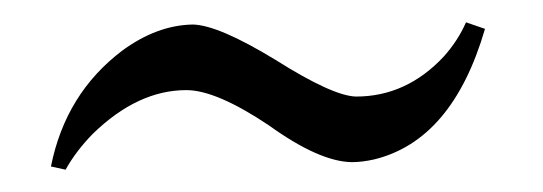

<svg xmlns="http://www.w3.org/2000/svg" viewBox="-20 -359 489 173"><path d="M25.9 -209Q39.1 -274.9 90.3 -313.5Q121.6 -336.4 153.8 -336.9Q176.8 -336.4 228 -305.2Q279.8 -272.5 300.8 -272Q346.2 -272 379.9 -308.1Q392.6 -322.3 399.9 -338.9L417 -333Q387.7 -232.4 316.9 -215.3Q306.2 -212.9 296.9 -212.9Q267.6 -213.4 222.2 -246.1Q174.8 -277.8 147.9 -277.8Q104 -277.8 63.5 -238.3Q48.3 -222.7 39.1 -206.1Z"/></svg>

Font: Linux Biolinum O
Style: Regular
Weight: 400
Designer: Philipp H. Poll
Foundry: Philipp H. Poll
Version: Version 1.0.4